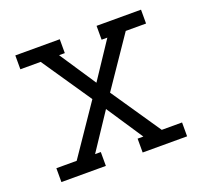

<svg xmlns="http://www.w3.org/2000/svg" viewBox="-98 -642 796 755"><g transform="rotate(-20 300.0 -265.0)"><path d="M37 0V-58H122L263 -265L122 -472H37V-530H223V-472H199L300 -320L401 -472H377V-530H563V-472H478L337 -265L478 -58H563V0H377V-58H401L300 -210L199 -58H223V0Z"/></g></svg>

Font: Iosevka Slab Light Extended
Style: Regular
Weight: 300
Width: 7
Monospace: yes
Designer: Belleve Invis
Foundry: Belleve Invis
Version: Version 11.1.0; ttfautohint (v1.8.3)